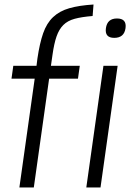

<svg xmlns="http://www.w3.org/2000/svg" viewBox="-20 -832 594 852"><path d="M487 -664Q444 -664 450 -707Q456 -750 499 -750Q543 -750 537 -707Q531 -664 487 -664ZM439 -540H502L426 0H363ZM134 -483H31L39 -540H142L146 -572Q156 -640 171.5 -684.5Q187 -729 215.5 -756Q244 -783 287.5 -795.5Q331 -808 395 -812L391 -761Q342 -757 311 -748.5Q280 -740 261 -721Q242 -702 231 -670.5Q220 -639 213 -589L206 -540H334L326 -483H198L130 0H66Z"/></svg>

Font: Plata Sans Light
Style: Italic
Weight: 300
Italic angle: -8°
Designer: Pablo Impallari, Andres Torresi, & Cristiano Sobral
Foundry: Pablo Impallari, Andres Torresi, & Cristiano Sobral
Version: Version 1.00;December 28, 2019;FontCreator 12.0.0.2547 64-bi